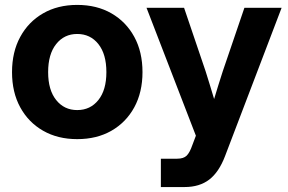

<svg xmlns="http://www.w3.org/2000/svg" viewBox="-20 -547 1156 771"><path d="M290 11.7Q211.9 11.7 153.1 -22Q94.2 -55.7 61.3 -116Q28.3 -176.3 28.3 -257.3Q28.3 -338.4 61.3 -398.9Q94.2 -459.5 153.1 -493.4Q211.9 -527.3 290 -527.3Q368.7 -527.3 427.5 -493.4Q486.3 -459.5 519.3 -398.9Q552.2 -338.4 552.2 -257.3Q552.2 -176.8 519.3 -116.2Q486.3 -55.7 427.5 -22Q368.7 11.7 290 11.7ZM290 -105Q342.8 -105 375 -145.3Q407.2 -185.5 407.2 -257.3Q407.2 -329.6 375 -370.1Q342.8 -410.6 290 -410.6Q237.8 -410.6 205.6 -370.1Q173.3 -329.6 173.3 -257.3Q173.3 -185.5 205.6 -145.3Q237.8 -105 290 -105ZM626 204.1V90.3H691.4Q717.3 90.3 729.7 77.9Q742.2 65.4 752.4 35.6L766.6 -2L568.4 -515.6H719.2L805.7 -260.7Q814.5 -232.9 823 -205.1Q831.5 -177.2 839.8 -149.4Q848.1 -177.2 856.9 -205.3Q865.7 -233.4 874.5 -260.7L961.4 -515.6H1110.8L883.8 79.6Q859.4 144 820.3 174.1Q781.2 204.1 721.2 204.1Z"/></svg>

Font: Inter Display
Style: Bold
Weight: 700
Designer: Rasmus Andersson
Foundry: rsms
Version: Version 4.001;git-9221beed3